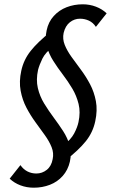

<svg xmlns="http://www.w3.org/2000/svg" viewBox="-20 -678 527 893"><path d="M137 195Q104 195 75 184Q46 173 25 153L75 90Q89 110 108 119.5Q127 129 149 129Q176 129 197.5 112Q219 95 225 62Q231 34 220 6.5Q209 -21 188.5 -49.5Q168 -78 145 -109.5Q122 -141 103 -177Q84 -213 76 -256Q68 -299 79 -349Q90 -400 122.5 -441Q155 -482 215 -530L229 -463Q191 -434 177 -405Q163 -376 157 -353Q147 -307 156 -268.5Q165 -230 185.5 -196.5Q206 -163 229.5 -131.5Q253 -100 273.5 -68.5Q294 -37 304 -2Q314 33 305 74Q296 113 271.5 140.5Q247 168 212 181.5Q177 195 137 195ZM286 67 273 0Q310 -29 325 -57.5Q340 -86 345 -110Q355 -156 345.5 -194.5Q336 -233 316 -266.5Q296 -300 272 -331.5Q248 -363 228 -394.5Q208 -426 198 -461Q188 -496 197 -537Q205 -576 230 -603.5Q255 -631 290 -644.5Q325 -658 365 -658Q397 -658 426 -647Q455 -636 476 -616L426 -553Q413 -573 393.5 -582Q374 -591 352 -591Q326 -591 305 -574.5Q284 -558 276 -525Q270 -497 281 -469.5Q292 -442 312.5 -413.5Q333 -385 356.5 -353.5Q380 -322 399 -286Q418 -250 426 -207.5Q434 -165 423 -114Q412 -62 379 -21Q346 20 286 67Z"/></svg>

Font: Ysabeau Infant SemiBold
Style: Italic
Weight: 600
Italic angle: -12°
Designer: Christian Thalmann (Catharsis Fonts)
Version: Version 2.002; featfreeze: ss01,ss02,lnum